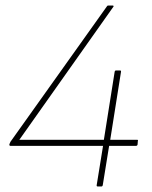

<svg xmlns="http://www.w3.org/2000/svg" viewBox="-20 -675 552 695"><path d="M334 0Q329 0 330 -5L353 -147H18Q14 -147 14 -151V-153Q15 -155 16 -157.5Q17 -160 18 -162L367 -652Q368 -655 372 -655H388Q390 -655 391 -653.5Q392 -652 390 -650L50 -169H356L395 -415Q396 -420 400 -420H414Q419 -420 418 -415L379 -169H476Q481 -169 479 -165L478 -152Q477 -147 472 -147H375L352 -5Q351 0 347 0Z"/></svg>

Font: Sofia Sans Thin
Style: Italic
Weight: 250
Italic angle: -9°
Version: Version 4.100-B